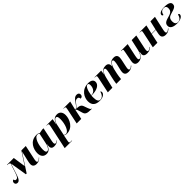

<svg xmlns="http://www.w3.org/2000/svg" viewBox="623 -2719 5130 5130"><g transform="rotate(-45 3188.0 -153.5)"><path d="M787 10C871 10 915 -29 951 -66L946 -73C907 -34 876 -16 854 -16C833 -16 822 -30 822 -59C822 -87 829 -122 837 -158L917 -536H751L516 -177L464 -536H207L205 -526H219C262 -526 288 -514 301 -488C285 -455 259 -373 217 -240C174 -104 146 -81 97 -81C64 -81 54 -110 54 -135C24 -135 -6 -108 -6 -65C-6 -25 19 7 67 7C149 7 178 -75 253 -317C278 -400 294 -449 307 -475L385 0H414L735 -493H740L676 -219C666 -178 659 -132 659 -104C659 -28 705 10 787 10Z M1160 10C1253 10 1314 -47 1349 -177H1353C1348 -152 1345 -128 1345 -85C1345 -22 1385 10 1449 10C1530 10 1569 -17 1613 -50L1608 -59C1589 -43 1559 -22 1531 -22C1510 -22 1495 -38 1495 -74C1495 -102 1505 -151 1511 -177L1587 -536H1534L1429 -516C1404 -535 1371 -546 1324 -546C1081 -546 998 -326 998 -182C998 -59 1061 10 1160 10ZM1227 -31C1196 -31 1171 -54 1171 -146C1171 -290 1233 -532 1353 -532C1377 -532 1398 -525 1410 -510L1345 -205C1327 -119 1282 -31 1227 -31Z M1759 -447 1612 240H1892L1893 230H1853C1815 230 1799 224 1799 195C1799 184 1801 171 1805 152L1828 35C1832 13 1835 -2 1838 -18C1859 -1 1887 10 1931 10C2147 10 2256 -207 2256 -365C2256 -491 2188 -546 2101 -546C1994 -546 1941 -482 1907 -371H1902L1931 -536H1698L1696 -526H1719C1757 -526 1765 -516 1765 -490C1765 -481 1763 -465 1759 -447ZM1903 -4C1876 -4 1855 -15 1843 -29L1911 -347C1926 -419 1973 -507 2024 -507C2063 -507 2080 -474 2080 -389C2080 -217 2010 -4 1903 -4Z M2838 9H2868L2871 -1H2864C2842 -1 2828 -16 2800 -93L2765 -192C2739 -263 2686 -286 2571 -286C2596 -296 2622 -320 2658 -372C2711 -447 2736 -464 2785 -464C2831 -464 2847 -435 2847 -394C2902 -393 2929 -425 2929 -473C2929 -512 2905 -546 2843 -546C2785 -546 2747 -517 2684 -428C2643 -369 2623 -335 2594 -312C2576 -296 2556 -286 2536 -286L2596 -536H2339L2336 -526H2358C2396 -526 2405 -515 2405 -493C2405 -484 2402 -461 2395 -431L2305 0H2477L2535 -276C2562 -276 2571 -255 2590 -186L2616 -98C2642 -8 2699 8 2838 9Z M3174 10C3312 10 3376 -58 3376 -111C3376 -140 3367 -152 3354 -156C3327 -65 3281 -2 3202 -2C3142 -2 3107 -51 3107 -186C3107 -197 3108 -235 3110 -248H3148C3322 -248 3449 -320 3449 -427C3449 -503 3389 -546 3285 -546C3023 -546 2934 -340 2934 -205C2934 -56 3022 10 3174 10ZM3128 -258H3112C3136 -427 3187 -532 3244 -532C3274 -532 3290 -514 3290 -462C3290 -352 3226 -258 3128 -258Z M4261 8C4346 8 4398 -27 4430 -64L4424 -72C4406 -54 4372 -21 4338 -21C4315 -21 4300 -37 4300 -70C4300 -97 4307 -127 4314 -162L4348 -320C4355 -355 4365 -401 4365 -436C4365 -495 4336 -547 4247 -547C4147 -547 4100 -509 4057 -409H4055V-436C4052 -500 4023 -547 3938 -547C3866 -547 3802 -525 3751 -415H3748L3765 -536H3515L3514 -526H3536C3570 -526 3582 -518 3582 -493C3582 -480 3578 -460 3575 -444L3481 0H3654L3730 -319C3750 -407 3798 -508 3856 -508C3881 -508 3887 -483 3887 -457C3887 -443 3884 -395 3870 -339L3842 -220C3827 -159 3808 -61 3802 0H3981C3986 -57 3996 -137 4009 -191L4038 -318C4055 -393 4105 -512 4165 -512C4194 -512 4196 -480 4196 -454C4196 -421 4185 -366 4179 -340L4148 -209C4137 -164 4132 -132 4132 -102C4132 -29 4177 8 4261 8Z M4965 10C5050 10 5098 -27 5132 -64L5126 -71C5102 -45 5063 -18 5034 -18C5011 -18 4999 -34 4999 -65C4999 -86 5003 -119 5010 -148L5093 -536H4918L4850 -228C4829 -129 4771 -32 4716 -32C4689 -32 4677 -49 4677 -80C4677 -104 4683 -144 4691 -181L4767 -536H4512L4510 -526H4532C4570 -526 4578 -517 4578 -495C4578 -484 4575 -466 4569 -436L4526 -212C4519 -178 4509 -135 4509 -102C4509 -43 4537 9 4626 9C4724 9 4796 -42 4840 -163H4847C4844 -151 4837 -96 4837 -83C4837 -33 4866 10 4965 10Z M5670 10C5752 10 5801 -30 5833 -64L5827 -72C5809 -56 5770 -19 5736 -19C5715 -19 5700 -32 5700 -66C5700 -94 5707 -127 5715 -164L5798 -536H5627L5569 -284H5416L5474 -536H5217L5215 -526H5238C5276 -526 5285 -515 5285 -493C5285 -479 5280 -458 5274 -432L5182 0H5355L5414 -274H5567L5549 -187C5541 -151 5537 -123 5537 -96C5537 -35 5575 10 5670 10Z M6090 10C6257 10 6316 -59 6316 -111C6316 -135 6301 -146 6279 -146C6256 -58 6212 0 6136 0C6068 0 6036 -49 6036 -118C6036 -218 6072 -260 6161 -285C6328 -333 6378 -355 6378 -442C6378 -496 6331 -547 6163 -547C5996 -547 5955 -490 5955 -447C5955 -429 5968 -411 5993 -410C6009 -492 6052 -537 6130 -537C6192 -537 6216 -501 6216 -448C6216 -374 6192 -320 6071 -286C5963 -254 5865 -236 5865 -125C5865 -42 5940 10 6090 10Z"/></g></svg>

Font: Noto Serif Display ExtraBold
Style: Italic
Weight: 800
Italic angle: -12°
Designer: Monotype Design Team
Foundry: Monotype Imaging Inc.
Version: Version 2.009